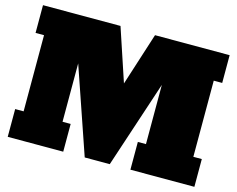

<svg xmlns="http://www.w3.org/2000/svg" viewBox="-106 -937 1354 1096"><g transform="rotate(15 571.5 -389.0)"><path d="M1123 -614H1073V-164H1123V0H745V-164H793V-514L623 0H475L300 -509V-164H348V0H20V-164H70V-614H20V-778H478L582 -466L682 -778H1123Z"/></g></svg>

Font: Alfa Slab One
Style: Regular
Weight: 400
Designer: JM Sole
Foundry: JM Sole
Version: Version 2.000